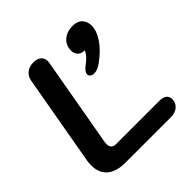

<svg xmlns="http://www.w3.org/2000/svg" viewBox="-187 -856 1002 1002"><g transform="rotate(-45 313.5 -355.0)"><path d="M40 -116Q40 -133 43 -152L131 -650Q136 -678 156 -694Q176 -710 207 -710Q234 -710 249.5 -697Q265 -684 265 -661Q265 -654 264 -650L176 -152Q175 -147 175 -138Q175 -121 184 -112Q193 -103 210 -103H530Q556 -103 570 -92.5Q584 -82 584 -62Q584 -34 564 -17Q544 0 512 0H176Q110 0 75 -30Q40 -60 40 -116ZM361 -467Q361 -486 390 -507Q430 -536 441 -565Q418 -563 403.5 -577.5Q389 -592 389 -614Q389 -652 416 -676Q443 -700 487 -700Q521 -700 539.5 -680.5Q558 -661 558 -630Q558 -592 528 -548Q498 -504 445 -466Q415 -444 390 -444Q373 -444 364 -456Q361 -461 361 -467Z"/></g></svg>

Font: Kodchasan
Style: Bold Italic
Weight: 700
Italic angle: -10°
Version: Version 1.000; ttfautohint (v1.6)